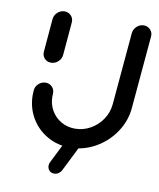

<svg xmlns="http://www.w3.org/2000/svg" viewBox="-74 -578 621 750"><g transform="rotate(10 236.0 -203.5)"><path d="M104.1 -311.9Q88.1 -311.9 78.1 -323Q68.1 -334.1 69.6 -350L80.7 -480.4Q82.2 -496.3 94.3 -507.4Q106.3 -518.5 122.2 -518.5Q138.1 -518.5 148.3 -507.4Q158.5 -496.3 157 -480.4L145.9 -350Q144.4 -334.1 132.2 -323Q120 -311.9 104.1 -311.9ZM436.7 -518.5Q452.2 -518.5 462.6 -507.2Q473 -495.9 471.5 -480.4L446.3 -193.3Q441.9 -140.4 411.7 -95.6Q381.5 -50.7 334.3 -24.4Q287 1.9 234.4 1.9Q184.8 1.9 143.9 -21.7Q103 -45.2 79.4 -85.9Q55.9 -126.7 55.9 -175.9Q55.9 -181.5 56.7 -193.3Q57.8 -209.3 70 -220.4Q82.2 -231.5 97.8 -231.5Q113.7 -231.5 123.9 -220.4Q134.1 -209.3 133 -193.3Q132.6 -189.6 132.6 -182.6Q132.6 -152.6 146.9 -127.8Q161.1 -103 185.9 -88.7Q210.7 -74.4 241.1 -74.4Q273.3 -74.4 301.9 -90.4Q330.4 -106.3 348.7 -133.7Q367 -161.1 370 -193.3L395.2 -480.4Q396.7 -495.9 408.7 -507.2Q420.7 -518.5 436.7 -518.5ZM164.8 85.6Q164.8 78.1 168.1 71.9L228.1 -48.1Q232.2 -55.9 240 -60.7Q247.8 -65.6 256.7 -65.6Q269.3 -65.6 276.3 -57.6Q283.3 -49.6 283.3 -38.5Q283.3 -31.1 280 -24.8L220 95.2Q215.6 103 208 107.8Q200.4 112.6 191.5 112.6Q178.9 112.6 171.9 104.6Q164.8 96.7 164.8 85.6Z"/></g></svg>

Font: 26F Galaxy Sans
Style: Bold Italic
Weight: 700
Italic angle: -5°
Designer: C₂₉H₂₅N₃O₅
Version: Version 1.200